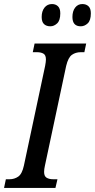

<svg xmlns="http://www.w3.org/2000/svg" viewBox="-53 -929 469 949"><path d="M-33 0 -24 -43H-6Q18 -43 37 -56Q56 -69 65 -110L170 -603Q174 -624 174 -635Q174 -657 161.5 -664Q149 -671 130 -671H109L118 -714H373L364 -671H346Q321 -671 302.5 -658Q284 -645 274 -603L169 -110Q165 -93 165 -79Q165 -58 177.5 -50.5Q190 -43 210 -43H231L221 0ZM346 -799Q305 -799 305 -845Q305 -874 318.5 -891.5Q332 -909 354 -909Q373 -909 384.5 -898Q396 -887 396 -863Q396 -828 380.5 -813.5Q365 -799 346 -799ZM196 -799Q176 -799 164.5 -810Q153 -821 153 -845Q153 -874 167 -891.5Q181 -909 204 -909Q222 -909 233.5 -898Q245 -887 245 -863Q245 -828 229.5 -813.5Q214 -799 196 -799Z"/></svg>

Font: Noto Serif ExtraCondensed Medium
Style: Italic
Weight: 500
Width: 2
Italic angle: -12°
Designer: Monotype Design Team
Foundry: Monotype Imaging Inc.
Version: Version 2.013; ttfautohint (v1.8.4.7-5d5b)